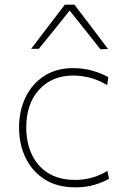

<svg xmlns="http://www.w3.org/2000/svg" viewBox="-20 -797 542 826"><path d="M304 9Q226.5 9 172.5 -25.2Q118.5 -59.5 90.2 -117.8Q62 -176 62 -248Q62 -320.5 90 -378.5Q118 -436.5 170.2 -470.2Q222.5 -504 295 -504Q338 -504 377.8 -492.8Q417.5 -481.5 446 -465L441 -431Q400 -455 363.5 -463.5Q327 -472 296 -472Q204 -472 148.5 -411.5Q93 -351 93 -248Q93 -185 116.2 -134Q139.5 -83 186.2 -53Q233 -23 304 -23Q339.5 -23 374.8 -32.5Q410 -42 442 -62L449 -28Q426 -14 388.2 -2.5Q350.5 9 304 9ZM412 -585Q378.5 -627 346 -668.5Q313 -709.5 279.5 -751.5Q246 -709.5 213.5 -669Q180.5 -628.5 147 -587H114Q150 -634.5 186.5 -682.2Q223 -730 259 -777H300Q336 -730 372.5 -682Q408.5 -634 445 -586Z"/></svg>

Font: Heraclito Thin
Style: Regular
Weight: 100
Designer: Kostas Bartsokas (font) & Cristiano Sobral (main changes)
Foundry: Kostas Bartsokas (font) & Cristiano Sobral (main changes)
Version: Version 1.00;July 8, 2020;FontCreator 13.0.0.2655 64-bit